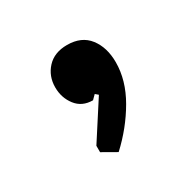

<svg xmlns="http://www.w3.org/2000/svg" viewBox="-73 -199 423 416"><g transform="rotate(-30 138.5 8.5)"><path d="M117 137 82 117V101L142 8L135 2L125 12Q98 12 83 -7.5Q68 -27 68 -53Q68 -81 86 -100.5Q104 -120 136 -120Q172 -120 190.5 -96Q209 -72 209 -35Q209 10 183 55Q157 100 117 137Z"/></g></svg>

Font: AR One Sans Medium
Style: Regular
Weight: 500
Designer: Niteesh Yadav
Foundry: Niteesh Yadav
Version: Version 1.001;gftools[0.9.33]